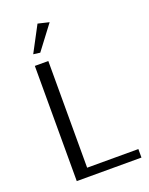

<svg xmlns="http://www.w3.org/2000/svg" viewBox="-158 -937 790 1018"><g transform="rotate(-20 237.5 -428.0)"><path d="M145 -706 107 -711 184 -856 247 -841ZM94 0V-650H170V-48H459V0Z"/></g></svg>

Font: Arsenal SC
Style: Regular
Weight: 400
Designer: Andrij Shevchenko
Foundry: Stairsfor
Version: Version 2.001; ttfautohint (v1.8.4.7-5d5b)